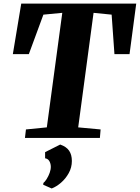

<svg xmlns="http://www.w3.org/2000/svg" viewBox="-20 -763 774 1062"><path d="M118 0 123.5 -47 239 -58.5 324.5 -692 220 -682 139.5 -463.5H51L97.5 -743H733.5L696.5 -463.5H613L597.5 -682L497.5 -692L412.5 -58.5L536.5 -47L532.5 0ZM219 259 220 249Q228.5 242.5 238.2 227Q248 211.5 254.8 192.8Q261.5 174 261 157.5Q260.5 141.5 253 128.2Q245.5 115 229.5 112.5V78.5L313 36.5Q347.5 48.5 362.5 70.8Q377.5 93 377.5 127.5Q377.5 163.5 360.2 194.5Q343 225.5 317.5 247.5Q292 269.5 266 279.5Z"/></svg>

Font: Merriweather 48pt Black
Style: Italic
Weight: 900
Italic angle: -7.8°
Version: Version 2.101